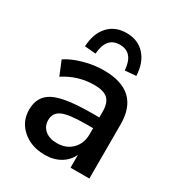

<svg xmlns="http://www.w3.org/2000/svg" viewBox="-186 -910 971 1043"><g transform="rotate(30 299.5 -388.0)"><path d="M248 9.8Q163.1 9.8 107.9 -38.6Q52.7 -86.9 52.7 -161.1Q52.7 -245.1 120.6 -279.8Q188.5 -314.5 359.4 -314.5H404.3V-351.6Q404.3 -406.2 378.4 -430.2Q352.5 -454.1 293.9 -454.1Q192.4 -454.1 105.5 -397.5L69.3 -485.4Q111.3 -513.7 174.3 -531.2Q237.3 -548.8 298.8 -548.8Q523.4 -548.8 523.4 -339.8V0H405.3V-81.1Q385.7 -38.1 344.7 -14.2Q303.7 9.8 248 9.8ZM143.6 -610.4Q147.5 -692.4 190.4 -739.3Q233.4 -786.1 304.7 -786.1Q376 -786.1 418.9 -739.3Q461.9 -692.4 465.8 -610.4L396.5 -604.5Q388.7 -712.9 304.7 -712.9Q220.7 -712.9 212.9 -604.5ZM170.9 -164.1Q170.9 -125 198.7 -101.6Q226.6 -78.1 273.4 -78.1Q332 -78.1 368.2 -114.7Q404.3 -151.4 404.3 -210V-247.1H360.4Q253.9 -247.1 212.4 -228.5Q170.9 -210 170.9 -164.1Z"/></g></svg>

Font: Min Sans SemiBold
Style: Regular
Weight: 600
Designer: Jinseong-Kim, NotoSansCJK, Nunito
Foundry: Jinseong-Kim
Version: Version 1.400;Glyphs 3.1.2 (3151)